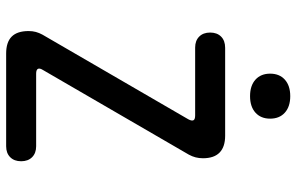

<svg xmlns="http://www.w3.org/2000/svg" viewBox="-194 -794 987 640"><g transform="rotate(90 300.0 -473.5)"><path d="M158 0Q120 0 101.5 -18.5Q83 -37 83 -75Q83 -88 86 -99Q89 -110 95 -121L377 -607Q383 -618 380.5 -624Q378 -630 364 -630H138Q115 -630 101.5 -643.5Q88 -657 88 -680Q88 -703 101.5 -716.5Q115 -730 139 -730H432Q469 -730 488 -711.5Q507 -693 507 -656Q507 -643 504 -631.5Q501 -620 495 -609L213 -123Q206 -112 209 -106Q212 -100 225 -100H467Q490 -100 503.5 -86.5Q517 -73 517 -50Q517 -27 503.5 -13.5Q490 0 467 0ZM300 -813Q265 -813 245 -831Q225 -849 225 -880Q225 -911 245 -929Q265 -947 300 -947Q335 -947 355 -929Q375 -911 375 -880Q375 -849 355 -831Q335 -813 300 -813Z"/></g></svg>

Font: Maple Mono Normal NL Medium
Style: Regular
Weight: 500
Monospace: yes
Designer: subframe7536
Version: Version 7.000